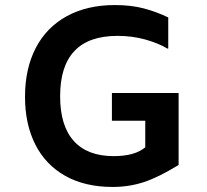

<svg xmlns="http://www.w3.org/2000/svg" viewBox="-20 -728 820 760"><path d="M435 -708Q498 -708 548 -695Q598 -682 646 -659V-536H642Q607 -557 555.5 -571.5Q504 -586 445 -586Q218 -586 218 -347Q218 -230 272 -170Q326 -110 430 -110Q514 -110 555 -145V-250H423V-360H687V-75Q607 -26 549 -7Q491 12 426 12Q316 12 238 -32Q160 -76 119.5 -156.5Q79 -237 79 -345Q79 -456 121.5 -538Q164 -620 244.5 -664Q325 -708 435 -708Z"/></svg>

Font: AmikoBold
Style: Bold
Weight: 700
Designer: Pablo Impallari, Rodrigo Fuenzalida, Andres Torresi
Foundry: Impallari Type
Version: Version 1.000; ttfautohint (v1.3)